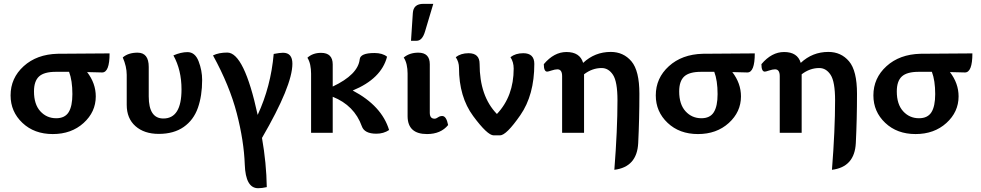

<svg xmlns="http://www.w3.org/2000/svg" viewBox="-20 -704 5200 1018"><path d="M259.8 6.8Q161.6 6.8 98.9 -52.5Q36.1 -111.8 36.1 -198.2Q36.1 -290 105.5 -353Q174.8 -416 285.2 -418.9L561 -420.9Q561 -319.8 521.5 -319.8Q496.6 -319.8 482.9 -320.8Q469.2 -321.8 441.9 -321.8Q487.8 -262.2 487.8 -192.9Q487.8 -110.4 423.1 -51.8Q358.4 6.8 259.8 6.8ZM277.8 -77.1Q323.7 -77.1 343.8 -108.9Q363.8 -140.6 363.8 -205.1Q363.8 -276.9 346.2 -323.2H275.9Q213.9 -323.2 187 -298.6Q160.2 -273.9 160.2 -219.2Q160.2 -150.9 193.8 -114Q227.5 -77.1 277.8 -77.1Z M821.8 5.9Q744.6 5.9 698.2 -35.2Q651.9 -76.2 651.9 -147.9V-307.1Q651.9 -351.1 630.9 -399.4Q660.2 -424.8 709.5 -424.8Q768.6 -424.8 768.6 -349.1V-192.9Q768.6 -75.7 846.2 -75.7Q942.4 -75.7 942.4 -230Q942.4 -333 899.4 -410.2Q939.9 -427.7 974.1 -427.7Q1014.2 -427.7 1033 -379.2Q1051.8 -330.6 1051.8 -279.8Q1051.8 -196.3 1029.1 -131.8Q1006.3 -67.4 953.9 -30.8Q901.4 5.9 821.8 5.9Z M1348.6 293.9Q1282.2 293.9 1277.8 168.7Q1273.4 43.5 1235.4 -103.3Q1197.3 -250 1109.4 -410.2Q1140.1 -425.3 1185.1 -425.3Q1274.4 -425.3 1346.2 -94.7Q1416 -245.1 1431.2 -418Q1464.4 -424.3 1480.5 -424.3Q1530.3 -424.3 1530.3 -366.2Q1530.3 -250 1369.1 27.3Q1392.6 161.1 1394.5 288.1Q1369.1 293.9 1348.6 293.9Z M1744.1 -245.1Q1878.4 -308.6 1887.2 -389.6Q1890.6 -422.9 1965.3 -422.9Q2008.3 -422.9 2032.2 -403.3Q2002 -286.6 1850.1 -224.1Q2004.4 -142.6 2043 -14.6Q2013.7 4.9 1975.6 4.9Q1912.1 4.9 1898.4 -34.7Q1858.9 -145 1744.1 -190.9V0H1629.4V-313Q1629.4 -337.9 1624.8 -359.9Q1620.1 -381.8 1609.9 -397.9Q1638.2 -423.8 1682.1 -423.8Q1744.1 -423.8 1744.1 -362.3Z M2258.8 -106Q2258.8 -74.7 2284.2 -74.7Q2292.5 -74.7 2302.2 -81.8Q2312 -88.9 2324.7 -88.9Q2346.7 -88.9 2356 -41Q2316.9 6.8 2244.1 6.8Q2142.1 6.8 2141.1 -86.9V-314Q2141.1 -338.9 2136.2 -360.8Q2131.3 -382.8 2120.6 -398.9Q2151.4 -424.8 2197.8 -424.8Q2258.8 -424.8 2258.8 -363.3ZM2189 -487.8H2159.2L2168.9 -634.8Q2171.9 -683.6 2224.6 -683.6H2277.3L2233.4 -536.6Q2218.8 -487.8 2189 -487.8Z M2703.6 -340.3Q2703.6 -375 2686.5 -400.9Q2713.4 -421.9 2754.4 -421.9Q2813 -421.9 2813 -365.2Q2813 -200.2 2738.8 -93.3Q2664.6 13.7 2630.9 13.7H2597.7Q2564.5 13.7 2489 -88.4Q2413.6 -190.4 2413.6 -345.2Q2413.6 -375 2396.5 -400.9Q2423.3 -421.9 2464.4 -421.9Q2522.9 -421.9 2522.9 -365.2Q2522.9 -193.8 2614.7 -99.6Q2703.6 -193.8 2703.6 -340.3Z M3237.3 196.3Q3253.9 -15.1 3253.9 -171.9Q3253.9 -271 3230.2 -307.1Q3206.5 -343.3 3169.9 -343.3Q3120.1 -343.3 3076.7 -310.1V0H2960.4V-300.3Q2960.4 -336.4 2935.5 -336.4Q2922.9 -336.4 2904.5 -330.3Q2886.2 -324.2 2881.3 -324.2Q2863.3 -324.2 2863.3 -363.8Q2917.5 -428.2 2983.4 -428.2Q3054.7 -428.2 3071.8 -370.6Q3133.8 -428.7 3218.3 -428.7Q3285.6 -428.7 3327.9 -378.9Q3370.1 -329.1 3370.1 -207Q3370.1 -72.3 3363.8 54.7Q3357.4 181.6 3237.3 196.3Z M3680.7 6.8Q3582.5 6.8 3519.8 -52.5Q3457 -111.8 3457 -198.2Q3457 -290 3526.4 -353Q3595.7 -416 3706.1 -418.9L3981.9 -420.9Q3981.9 -319.8 3942.4 -319.8Q3917.5 -319.8 3903.8 -320.8Q3890.1 -321.8 3862.8 -321.8Q3908.7 -262.2 3908.7 -192.9Q3908.7 -110.4 3844 -51.8Q3779.3 6.8 3680.7 6.8ZM3698.7 -77.1Q3744.6 -77.1 3764.6 -108.9Q3784.7 -140.6 3784.7 -205.1Q3784.7 -276.9 3767.1 -323.2H3696.8Q3634.8 -323.2 3607.9 -298.6Q3581.1 -273.9 3581.1 -219.2Q3581.1 -150.9 3614.7 -114Q3648.4 -77.1 3698.7 -77.1Z M4391.1 196.3Q4407.7 -15.1 4407.7 -171.9Q4407.7 -271 4384 -307.1Q4360.4 -343.3 4323.7 -343.3Q4273.9 -343.3 4230.5 -310.1V0H4114.3V-300.3Q4114.3 -336.4 4089.4 -336.4Q4076.7 -336.4 4058.3 -330.3Q4040 -324.2 4035.2 -324.2Q4017.1 -324.2 4017.1 -363.8Q4071.3 -428.2 4137.2 -428.2Q4208.5 -428.2 4225.6 -370.6Q4287.6 -428.7 4372.1 -428.7Q4439.5 -428.7 4481.7 -378.9Q4523.9 -329.1 4523.9 -207Q4523.9 -72.3 4517.6 54.7Q4511.2 181.6 4391.1 196.3Z M4834.5 6.8Q4736.3 6.8 4673.6 -52.5Q4610.8 -111.8 4610.8 -198.2Q4610.8 -290 4680.2 -353Q4749.5 -416 4859.9 -418.9L5135.7 -420.9Q5135.7 -319.8 5096.2 -319.8Q5071.3 -319.8 5057.6 -320.8Q5043.9 -321.8 5016.6 -321.8Q5062.5 -262.2 5062.5 -192.9Q5062.5 -110.4 4997.8 -51.8Q4933.1 6.8 4834.5 6.8ZM4852.5 -77.1Q4898.4 -77.1 4918.5 -108.9Q4938.5 -140.6 4938.5 -205.1Q4938.5 -276.9 4920.9 -323.2H4850.6Q4788.6 -323.2 4761.7 -298.6Q4734.9 -273.9 4734.9 -219.2Q4734.9 -150.9 4768.6 -114Q4802.2 -77.1 4852.5 -77.1Z"/></svg>

Font: ALMAS
Style: Bold
Weight: 700
Designer: ALMAS Font/ by Husham Jawad Kadhim, derived from the Bainsely font by/ Paul James MIller
Foundry: High-Logic / Made with FontCreator
Version: Version 1.411;September 19, 2021;FontCreator 14.0.0.2814 32-